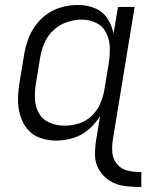

<svg xmlns="http://www.w3.org/2000/svg" viewBox="-20 -558 616 773"><path d="M549 195V135Q521 135 494.5 129Q468 123 451 102.5Q434 82 432 55Q430 28 435 0L522 -530H455L437 -422Q431 -455 412.5 -483.5Q394 -512 362 -525Q330 -538 294 -538Q263 -538 231.5 -530Q200 -522 172 -503Q144 -484 124 -457Q104 -430 93 -399Q82 -368 77 -337L59 -227Q53 -194 52.5 -160Q52 -126 61 -94.5Q70 -63 90 -38.5Q110 -14 141 -3Q172 8 206 8Q239 8 273.5 -2Q308 -12 336 -36Q364 -60 383 -91L368 0Q362 33 362.5 66.5Q363 100 379.5 127Q396 154 423 170.5Q450 187 482.5 191Q515 195 549 195ZM240 -52Q209 -52 181 -63.5Q153 -75 138 -100Q123 -125 121 -156Q119 -187 124 -218L142 -328Q147 -357 159.5 -386Q172 -415 196 -437Q220 -459 250 -469Q280 -479 309 -479Q341 -479 368 -465.5Q395 -452 408 -425Q421 -398 422 -367.5Q423 -337 418 -305L400 -195Q395 -167 383 -139.5Q371 -112 348 -90.5Q325 -69 296.5 -60.5Q268 -52 240 -52Z"/></svg>

Font: Iosevka Sparkle Light
Style: Italic
Weight: 300
Italic angle: -9°
Designer: Belleve Invis
Foundry: Belleve Invis
Version: Version 4.5.0; ttfautohint (v1.8.3)